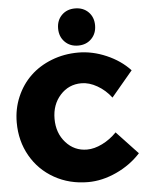

<svg xmlns="http://www.w3.org/2000/svg" viewBox="-63 -1012 816 1076"><g transform="rotate(-5 345.0 -474.0)"><path d="M325 -932.9Q354 -961.9 399.9 -961.9Q445.8 -961.9 474.9 -932.9Q503.9 -903.8 503.9 -857.9Q503.9 -812 474.9 -782.5Q445.8 -752.9 399.9 -752.9Q354 -752.9 325 -782.5Q295.9 -812 295.9 -857.9Q295.9 -903.8 325 -932.9ZM565.9 -445.8Q532.7 -489.3 487.5 -515.1Q442.4 -541 398.9 -541Q327.1 -541 279.5 -488Q231.9 -435.1 231.9 -355Q231.9 -274.9 279.8 -221.4Q327.6 -168 398.9 -168Q439.5 -168 484.6 -190.2Q529.8 -212.4 565.9 -250L686 -122.1Q628.9 -59.6 548.6 -22.7Q468.3 14.2 389.2 14.2Q284.2 14.2 199.5 -33.4Q114.7 -81.1 66.9 -165Q19 -249 19 -353Q19 -429.7 47.6 -496.6Q76.2 -563.5 126 -611.3Q175.8 -659.2 245.8 -686.5Q315.9 -713.9 396 -713.9Q475.6 -713.9 554.2 -679.9Q632.8 -646 686 -588.9Z"/></g></svg>

Font: Montserrat arm ExtraBold
Style: Regular
Weight: 800
Designer: Julieta Ulanovsky
Foundry: Julieta Ulanovsky
Version: Version 6.000;PS 006.000;hotconv 1.0.88;makeotf.lib2.5.64775